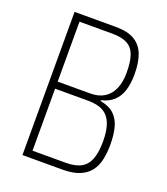

<svg xmlns="http://www.w3.org/2000/svg" viewBox="-128 -778 753 867"><g transform="rotate(20 248.0 -344.0)"><path d="M81 0V-688H280Q337 -688 370 -668Q403 -648 417.5 -610Q432 -572 432 -516Q432 -471 421.5 -437.5Q411 -404 388 -383Q365 -362 329 -354V-350Q373 -342 396.5 -319Q420 -296 429 -261Q438 -226 438 -180Q438 -140 430.5 -106.5Q423 -73 404.5 -49.5Q386 -26 354 -13Q322 0 273 0ZM117 -34H276Q323 -34 350.5 -49.5Q378 -65 390 -98Q402 -131 402 -183Q402 -235 389 -268Q376 -301 348.5 -316.5Q321 -332 276 -332H117ZM117 -366H274Q313 -366 340 -382.5Q367 -399 381.5 -431.5Q396 -464 396 -510Q396 -562 385 -593.5Q374 -625 347.5 -639.5Q321 -654 274 -654H117Z"/></g></svg>

Font: Saira Thin Condensed
Style: Regular
Weight: 100
Width: 3
Version: Version 1.101